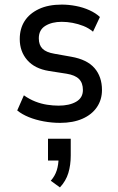

<svg xmlns="http://www.w3.org/2000/svg" viewBox="-20 -526 514 836"><path d="M242 9Q206 9 170.5 2.5Q135 -4 105.5 -16Q76 -28 55 -45L84 -111Q108 -94 133.5 -84Q159 -74 185 -70Q211 -66 235 -66Q282 -66 311.5 -83Q341 -100 341 -134Q341 -165 324 -182Q307 -199 270 -205L193 -217Q131 -227 98.5 -264.5Q66 -302 66 -356Q66 -401 87 -434Q108 -467 149 -486.5Q190 -506 249 -506Q279 -506 310.5 -500Q342 -494 369.5 -481.5Q397 -469 415 -452L385 -388Q366 -404 343 -413Q320 -422 296 -426.5Q272 -431 249 -431Q206 -431 177.5 -413.5Q149 -396 149 -359Q149 -330 165 -314Q181 -298 217 -292L290 -279Q359 -267 391.5 -229.5Q424 -192 424 -134Q424 -92 402 -59.5Q380 -27 339 -9Q298 9 242 9ZM241 290 201 261Q219 241 227 216Q235 191 235 161L249 173H189V78H288V151Q288 193 277.5 227.5Q267 262 241 290Z"/></svg>

Font: Nunito Sans 7pt Condensed Medium
Style: Regular
Weight: 500
Width: 3
Designer: Vernon Adams
Foundry: Vernon Adams
Version: Version 3.101;gftools[0.9.27]